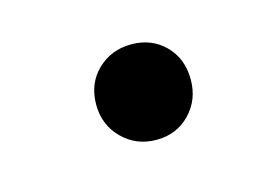

<svg xmlns="http://www.w3.org/2000/svg" viewBox="-35 -448 271 202"><g transform="rotate(-15 101.0 -347.0)"><path d="M117 -295Q95 -295 80 -310Q65 -325 65 -347Q65 -370 80 -384.5Q95 -399 117 -399Q139 -399 153.5 -384.5Q168 -370 168 -347Q168 -325 153.5 -310Q139 -295 117 -295Z"/></g></svg>

Font: DM Sans 11pt Light
Style: Italic
Weight: 300
Italic angle: -10°
Version: Version 4.004;gftools[0.9.30]